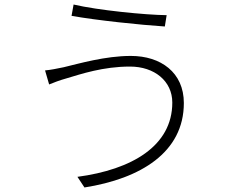

<svg xmlns="http://www.w3.org/2000/svg" viewBox="-20 -789 1040 848"><path d="M741 -336C741 -144 562 -40 322 -8L353 39C601 0 792 -116 792 -334C792 -469 690 -542 558 -542C444 -542 329 -508 261 -492C232 -486 203 -480 179 -478L197 -416C219 -425 242 -434 274 -443C338 -462 435 -495 554 -495C662 -495 741 -431 741 -336ZM305 -769 296 -719C408 -699 600 -679 708 -672L716 -722C622 -723 411 -744 305 -769Z"/></svg>

Font: Noto Sans HK Light
Style: Regular
Weight: 300
Designer: Ryoko NISHIZUKA 西塚涼子 (kana, bopomofo & ideographs); Paul D. Hunt (Latin, Greek & Cyrillic); Sandoll Communications 산돌커뮤니
Foundry: Adobe
Version: Version 2.004;hotconv 1.0.118;makeotfexe 2.5.65603